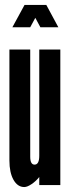

<svg xmlns="http://www.w3.org/2000/svg" viewBox="-20 -747 300 775"><path d="M78 8Q90 8 107.5 -3.8Q125 -15.5 138.5 -32.5V0H223.5V-547H138.5V-118.5Q138.5 -82.5 119.5 -82.5Q102 -82.5 102 -114.5V-547H18V-99Q18 -50.5 34.5 -21.2Q51 8 78 8ZM30 -637H102L122.5 -675L143 -637H215.5L167 -727H79Z"/></svg>

Font: League Gothic SemiCondensed
Style: Regular
Weight: 400
Width: 4
Designer: The League of Moveable Type
Version: Version 1.600; ttfautohint (v1.8.3)